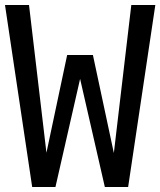

<svg xmlns="http://www.w3.org/2000/svg" viewBox="-20 -749 642 769"><path d="M202.1 0 300.8 -433.1 399.9 0H493.2L602.1 -729H505.9L436 -136.2L352.1 -528.8H249L166 -137.2L96.2 -729H0L108.9 0Z"/></svg>

Font: Hack Dev
Style: Regular
Weight: 400
Designer: Christopher Simpkins
Foundry: Christopher Simpkins
Version: Version 2.0315